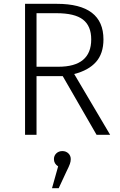

<svg xmlns="http://www.w3.org/2000/svg" viewBox="-20 -705 630 1004"><path d="M308 -307H171V0H111V-685H277Q521 -685 521 -499Q521 -425 482 -381Q443 -337 368 -318L556 0H485ZM285 -356Q457 -356 457 -499Q457 -569 414 -602.5Q371 -636 275 -636H171V-356ZM350 127Q350 139 345.5 152Q341 165 327 193L287 279H252L284 165Q262 151 262 127Q262 109 274.5 97Q287 85 306 85Q325 85 337.5 97Q350 109 350 127Z"/></svg>

Font: Fira Sans Light
Style: Regular
Weight: 300
Designer: bBox Type GmbH & Carrois Corporate GbR & Edenspiekermann AG
Foundry: bBox Type GmbH & Carrois Corporate GbR & Edenspiekermann AG
Version: Version 4.301